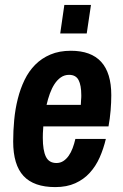

<svg xmlns="http://www.w3.org/2000/svg" viewBox="-20 -743 496 775"><path d="M33.2 -171.9Q33.2 -215.3 37.4 -259.3Q41.5 -303.2 51.8 -344Q62 -384.8 79.1 -420.2Q96.2 -455.6 122.1 -481.7Q147.9 -507.8 183.6 -522.9Q219.2 -538.1 266.1 -538.1Q429.2 -538.1 429.2 -358.9Q429.2 -329.6 426.5 -297.1Q423.8 -264.6 418 -232.9H154.8Q153.3 -217.3 153.1 -204.8Q152.8 -192.4 152.8 -187Q152.8 -135.7 165.3 -110.4Q177.7 -85 208 -85Q223.1 -85 235.4 -92.8Q247.6 -100.6 257.1 -114Q266.6 -127.4 273.2 -145Q279.8 -162.6 284.2 -182.1H407.2Q397.9 -142.6 382.3 -107.4Q366.7 -72.3 342.5 -45.7Q318.4 -19 283.9 -3.4Q249.5 12.2 203.1 12.2Q116.7 12.2 75 -32.7Q33.2 -77.6 33.2 -171.9ZM306.2 -319.8Q306.6 -330.6 307.1 -337.4Q307.6 -344.2 307.9 -348.4Q308.1 -352.5 308.1 -354.5V-358.9Q308.1 -398.9 297.1 -419.9Q286.1 -440.9 258.8 -440.9Q240.2 -440.9 225.6 -430.7Q210.9 -420.4 200 -403.6Q189 -386.7 181.2 -365Q173.3 -343.3 168 -319.8ZM347.2 -723.1 330.1 -607.9H223.1L239.7 -723.1Z"/></svg>

Font: Archivo Narrow
Style: Bold Italic
Weight: 700
Italic angle: -8°
Designer: Hector Gatti
Foundry: Hector Gatti
Version: 1.002; ttfautohint (v0.8)